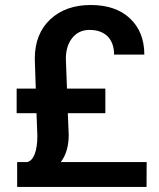

<svg xmlns="http://www.w3.org/2000/svg" viewBox="-20 -740 628 760"><path d="M397 -292V-389.2H245.1L240.7 -507.3C240.7 -541 249 -568.8 266.1 -589.8C282.7 -610.8 305.7 -621.6 334.5 -621.6C395.5 -621.6 431.6 -585.9 431.6 -523.9H551.3C551.3 -584 532.2 -631.3 494.6 -667C457 -702.6 404.8 -720.2 338.9 -720.2C272.9 -720.2 219.2 -701.2 178.7 -663.1C138.2 -625 117.7 -573.2 117.7 -507.3L121.6 -389.2H45.9V-292H124.5L127.9 -201.7C127.9 -142.6 113.3 -104.5 87.9 -98.6H47.9V0H560.1L560.5 -98.6H220.7C241.7 -126.5 252 -162.1 252 -206.1L248.5 -292Z"/></svg>

Font: Shabnam Medium
Style: Regular
Weight: 500
Foundry: DejaVu fonts team - Redesigned by Saber Rastikerdar - Based on Vazir font
Version: Version 5.0.1